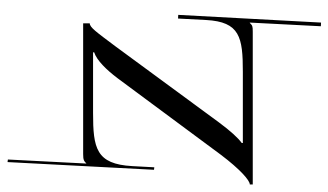

<svg xmlns="http://www.w3.org/2000/svg" viewBox="-206 -502 894 523"><g transform="rotate(-90 241.5 -241.0)"><path d="M0 0H416C432 0 433 -1 440 -8H441L431 185.5L441 186L462 -203L452 -203.5L448 -127C443 -35 401 -27 307 -27H113V-30C127 -40 146 -61 169 -92L377 -375C416 -427 428 -444 439 -444V-462H83C67 -462 64 -460 57 -453L68 -667L61 -668L40 -269L46.8 -268.2L50 -328C55.4 -427 99 -435 195 -435H360V-432C338 -425 312 -398 290 -369L81 -87C41 -34 11 -8 0 -8Z"/></g></svg>

Font: FoglihtenNo04
Style: Regular
Weight: 500
Designer: gluk (gluksza@wp.pl)
Foundry: gluk (gluksza@wp.pl)
Version: Version 0.70